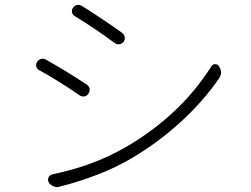

<svg xmlns="http://www.w3.org/2000/svg" viewBox="-20 -766 1040 796"><path d="M290 -699.2Q281.2 -704.1 278.8 -714.4Q276.4 -724.6 282.2 -733.4Q288.1 -742.2 297.9 -745.1Q301.8 -746.1 304.7 -746.1Q311.5 -746.1 318.4 -742.2Q396.5 -693.4 486.3 -629.9Q495.1 -623 497.1 -612.3Q499 -601.6 492.2 -592.8Q485.4 -584 474.6 -582.5Q463.9 -581.1 455.1 -587.9Q377.9 -645.5 290 -699.2ZM226.6 7.8Q221.7 9.8 216.8 9.8Q209 9.8 201.2 5.9Q188.5 1 181.6 -10.7Q176.8 -20.5 181.2 -30.3Q185.5 -40 196.3 -43Q366.2 -78.1 500 -155.3Q727.5 -287.1 856.4 -491.2Q862.3 -500 872.6 -500Q882.8 -500 887.7 -491.2Q896.5 -478.5 896.5 -466.8Q896.5 -453.1 887.7 -440.4Q823.2 -346.7 729.5 -260.7Q635.7 -174.8 526.4 -110.4Q462.9 -72.3 382.8 -41.5Q302.7 -10.7 226.6 7.8ZM141.6 -475.6Q132.8 -480.5 129.9 -491.2Q129.9 -494.1 129.9 -497.1Q129.9 -503.9 133.8 -509.8Q139.6 -518.6 150.4 -521.5Q154.3 -522.5 157.2 -522.5Q164.1 -522.5 170.9 -518.6Q260.7 -467.8 339.8 -415Q348.6 -409.2 351.6 -398.4Q351.6 -395.5 351.6 -392.6Q351.6 -384.8 346.7 -377.9Q340.8 -368.2 330.1 -366.2Q327.1 -366.2 325.2 -366.2Q316.4 -366.2 309.6 -371.1Q221.7 -431.6 141.6 -475.6Z"/></svg>

Font: Gen Jyuu Gothic Light
Style: Regular
Weight: 200
Designer: [Source Han Sans]
Ryoko NISHIZUKA  (kana & ideographs); Paul D. Hunt (Latin, Greek & Cyrillic); Wenlong ZHANG  (bopomofo
Version: Version 1.002.20150607